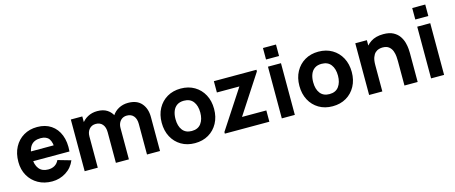

<svg xmlns="http://www.w3.org/2000/svg" viewBox="-45 -1329 4586 1937"><g transform="rotate(-15 2248.0 -360.0)"><path d="M321 15Q238 15 174.8 -20.8Q111.5 -56.5 75.8 -119.2Q40 -182 40 -263Q40 -351.5 75 -417Q110 -482.5 171.5 -518.8Q233 -555 313 -555Q398 -555 457.5 -515Q517 -475 545.5 -402.5Q574 -330 565.5 -232H431V-282Q431 -364.5 404.8 -400.8Q378.5 -437 319 -437Q249.5 -437 216.8 -394.8Q184 -352.5 184 -270Q184 -194.5 216.8 -153.2Q249.5 -112 313 -112Q353 -112 381.5 -129.5Q410 -147 425 -180L561 -141Q530.5 -67 464.8 -26Q399 15 321 15ZM142 -232V-333H500V-232Z M1313 0V-319Q1313 -372.5 1287.8 -402.2Q1262.5 -432 1218 -432Q1189.5 -432 1168.5 -418.8Q1147.5 -405.5 1135.8 -381.8Q1124 -358 1124 -327L1067 -365Q1067 -420.5 1093.2 -463Q1119.5 -505.5 1163.8 -529.2Q1208 -553 1262 -553Q1354.5 -553 1401.8 -498.2Q1449 -443.5 1449 -355V0ZM662 0V-540H782V-361H799V0ZM988 0V-319Q988 -372.5 962.8 -402.2Q937.5 -432 893 -432Q850.5 -432 824.8 -402.8Q799 -373.5 799 -327L742 -367Q742 -420 768.5 -462Q795 -504 839.8 -528.5Q884.5 -553 940 -553Q1003.5 -553 1044.2 -526Q1085 -499 1104.5 -454Q1124 -409 1124 -355V0Z M1812 15Q1730.5 15 1669 -21.5Q1607.5 -58 1573.2 -122.2Q1539 -186.5 1539 -270Q1539 -354.5 1574 -418.8Q1609 -483 1670.5 -519Q1732 -555 1812 -555Q1893.5 -555 1955.2 -518.5Q2017 -482 2051.5 -417.8Q2086 -353.5 2086 -270Q2086 -186 2051.2 -121.8Q2016.5 -57.5 1954.8 -21.2Q1893 15 1812 15ZM1812 -112Q1877.5 -112 1909.8 -156.2Q1942 -200.5 1942 -270Q1942 -342 1909.2 -385Q1876.5 -428 1812 -428Q1767.5 -428 1739 -408Q1710.5 -388 1696.8 -352.5Q1683 -317 1683 -270Q1683 -197.5 1715.8 -154.8Q1748.5 -112 1812 -112Z M2126 0V-17L2391 -422H2156V-540H2601V-523L2337 -118H2591V0Z M2721 -615V-735H2857V-615ZM2721 0V-540H2857V0Z M3250 15Q3168.5 15 3107 -21.5Q3045.5 -58 3011.2 -122.2Q2977 -186.5 2977 -270Q2977 -354.5 3012 -418.8Q3047 -483 3108.5 -519Q3170 -555 3250 -555Q3331.5 -555 3393.2 -518.5Q3455 -482 3489.5 -417.8Q3524 -353.5 3524 -270Q3524 -186 3489.2 -121.8Q3454.5 -57.5 3392.8 -21.2Q3331 15 3250 15ZM3250 -112Q3315.5 -112 3347.8 -156.2Q3380 -200.5 3380 -270Q3380 -342 3347.2 -385Q3314.5 -428 3250 -428Q3205.5 -428 3177 -408Q3148.5 -388 3134.8 -352.5Q3121 -317 3121 -270Q3121 -197.5 3153.8 -154.8Q3186.5 -112 3250 -112Z M4002 0V-255Q4002 -273.5 4000 -302.2Q3998 -331 3987.5 -360Q3977 -389 3953.2 -408.5Q3929.5 -428 3886 -428Q3868.5 -428 3848.5 -422.5Q3828.5 -417 3811 -401.2Q3793.5 -385.5 3782.2 -355Q3771 -324.5 3771 -274L3693 -311Q3693 -375 3719 -431Q3745 -487 3797.2 -521.5Q3849.5 -556 3929 -556Q3992.5 -556 4032.5 -534.5Q4072.5 -513 4094.8 -480Q4117 -447 4126.5 -411.2Q4136 -375.5 4138 -346Q4140 -316.5 4140 -303V0ZM3633 0V-540H3754V-361H3771V0Z M4280 -615V-735H4416V-615ZM4280 0V-540H4416V0Z"/></g></svg>

Font: Manrope ExtraLight ExtraBold
Style: Regular
Weight: 800
Version: Version 4.504